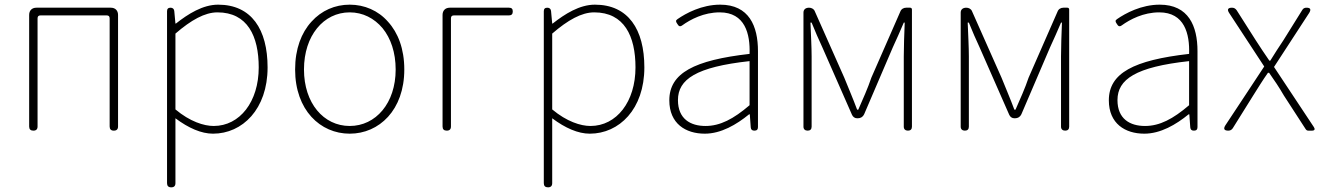

<svg xmlns="http://www.w3.org/2000/svg" viewBox="-20 -560 5677 823"><path d="M105 -263V-18C105 -6 111 0 123 0C135 0 141 -6 141 -18V-481C141 -490 145 -494 154 -494H437C446 -494 450 -490 450 -481V-18C450 -6 456 0 468 0C480 0 486 -6 486 -18V-496C486 -515 474 -527 455 -527H295H136C117 -527 105 -515 105 -496Z M696 51V225C696 237 702 243 714 243C726 243 732 237 732 225V46V-53C788 -11 843 13 893 13C1019 13 1127 -92 1127 -271C1127 -434 1058 -540 915 -540C849 -540 786 -500 734 -459H732L727 -513C726 -522 720 -527 711 -527C701 -527 696 -522 696 -512V-142ZM732 -334V-416C799 -474 858 -507 912 -507C1041 -507 1089 -405 1089 -271C1089 -124 1008 -20 896 -20C854 -20 794 -39 732 -91V-253Z M1315 -467C1272 -420 1245 -351 1245 -262C1245 -88 1353 13 1479 13C1605 13 1713 -88 1713 -262C1713 -351 1686 -420 1643 -467C1601 -515 1542 -540 1479 -540C1416 -540 1358 -515 1315 -467ZM1620 -439C1655 -396 1676 -335 1676 -262C1676 -118 1591 -20 1479 -20C1367 -20 1283 -118 1283 -262C1283 -335 1304 -396 1339 -439C1374 -482 1423 -507 1479 -507C1535 -507 1584 -482 1620 -439Z M1877 -263V-18C1877 -6 1883 0 1895 0C1907 0 1913 -6 1913 -18V-481C1913 -490 1917 -494 1926 -494H2162C2173 -494 2178 -500 2178 -511C2178 -522 2173 -527 2162 -527H2027H1908C1889 -527 1877 -515 1877 -496Z M2311 51V225C2311 237 2317 243 2329 243C2341 243 2347 237 2347 225V46V-53C2403 -11 2458 13 2508 13C2634 13 2742 -92 2742 -271C2742 -434 2673 -540 2530 -540C2464 -540 2401 -500 2349 -459H2347L2342 -513C2341 -522 2335 -527 2326 -527C2316 -527 2311 -522 2311 -512V-142ZM2347 -334V-416C2414 -474 2473 -507 2527 -507C2656 -507 2704 -405 2704 -271C2704 -124 2623 -20 2511 -20C2469 -20 2409 -39 2347 -91V-253Z M3229 -255V-341C3229 -448 3191 -540 3067 -540C2988 -540 2920 -503 2884 -478C2875 -472 2877 -467 2883 -458C2889 -448 2894 -444 2904 -451C2940 -477 2997 -507 3065 -507C3174 -507 3196 -414 3193 -329C2956 -302 2849 -247 2849 -130C2849 -30 2919 13 3001 13C3071 13 3137 -26 3191 -70H3194L3198 -14C3199 -4 3204 0 3214 0C3224 0 3229 -5 3229 -15V-170ZM3193 -250V-203V-109C3124 -50 3067 -20 3004 -20C2940 -20 2886 -50 2886 -131C2886 -220 2964 -273 3193 -298Z M3424 -263V-17C3424 -6 3431 0 3442 0C3453 0 3459 -6 3459 -17V-318C3459 -357 3456 -412 3454 -463H3459C3474 -425 3489 -392 3505 -357L3632 -68C3636 -59 3644 -53 3654 -53H3657C3669 -53 3679 -59 3684 -70L3807 -357C3823 -392 3838 -425 3854 -463H3858C3856 -412 3854 -357 3854 -318V-17C3854 -6 3861 0 3872 0C3883 0 3889 -6 3889 -17V-519C3889 -524 3886 -527 3881 -527H3867H3864C3853 -527 3843 -521 3839 -510L3715 -227C3700 -182 3679 -136 3659 -90H3654C3637 -136 3617 -182 3599 -227L3472 -513C3468 -522 3458 -527 3448 -527C3434 -527 3424 -520 3424 -506Z M4098 -263V-17C4098 -6 4105 0 4116 0C4127 0 4133 -6 4133 -17V-318C4133 -357 4130 -412 4128 -463H4133C4148 -425 4163 -392 4179 -357L4306 -68C4310 -59 4318 -53 4328 -53H4331C4343 -53 4353 -59 4358 -70L4481 -357C4497 -392 4512 -425 4528 -463H4532C4530 -412 4528 -357 4528 -318V-17C4528 -6 4535 0 4546 0C4557 0 4563 -6 4563 -17V-519C4563 -524 4560 -527 4555 -527H4541H4538C4527 -527 4517 -521 4513 -510L4389 -227C4374 -182 4353 -136 4333 -90H4328C4311 -136 4291 -182 4273 -227L4146 -513C4142 -522 4132 -527 4122 -527C4108 -527 4098 -520 4098 -506Z M5113 -255V-341C5113 -448 5075 -540 4951 -540C4872 -540 4804 -503 4768 -478C4759 -472 4761 -467 4767 -458C4773 -448 4778 -444 4788 -451C4824 -477 4881 -507 4949 -507C5058 -507 5080 -414 5077 -329C4840 -302 4733 -247 4733 -130C4733 -30 4803 13 4885 13C4955 13 5021 -26 5075 -70H5078L5082 -14C5083 -4 5088 0 5098 0C5108 0 5113 -5 5113 -15V-170ZM5077 -250V-203V-109C5008 -50 4951 -20 4888 -20C4824 -20 4770 -50 4770 -131C4770 -220 4848 -273 5077 -298Z M5308 -137 5232 -22C5223 -7 5228 0 5245 0C5253 0 5259 -3 5264 -10L5352 -151C5373 -184 5393 -217 5415 -248H5420C5442 -217 5464 -184 5483 -151L5577 -6C5580 -2 5583 0 5588 0H5601H5604C5615 0 5618 -6 5612 -15L5441 -273L5592 -505C5601 -520 5597 -527 5580 -527C5572 -527 5566 -524 5562 -517L5481 -387C5461 -358 5444 -330 5425 -300H5421C5401 -330 5381 -358 5363 -387L5281 -516C5276 -523 5270 -527 5261 -527C5243 -527 5239 -519 5249 -504L5399 -275Z"/></svg>

Font: GenSenRounded2 TW EL
Style: Regular
Weight: 250
Version: Version 2.100;PS 2.1;hotconv 16.6.51;makeotf.lib2.5.65220 DE